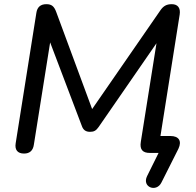

<svg xmlns="http://www.w3.org/2000/svg" viewBox="-20 -732 940 919"><path d="M753 141 834 -20C852 -58 835 -81 796 -81H748L840 -662C845 -694 831 -712 802 -712C777 -712 762 -703 748 -683L421 -210L249 -675C239 -702 227 -712 202 -712C174 -712 158 -698 154 -670L55 -46C50 -15 64 3 95 3C123 3 138 -12 142 -39L220 -529L371 -131C378 -110 390 -101 411 -101C430 -101 440 -107 452 -124L729 -525L654 -53C648 -16 663 0 697 0H739L684 111C658 164 729 191 753 141Z"/></svg>

Font: SN Pro Medium
Style: Italic
Weight: 400
Italic angle: -9°
Designer: Tobias Whetton
Foundry: Supernotes
Version: Version 1.001;Glyphs 3.2 (3249)